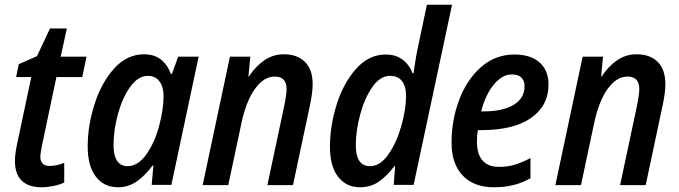

<svg xmlns="http://www.w3.org/2000/svg" viewBox="-20 -780 2866 810"><path d="M43 -101Q43 -130 52 -172L112 -455H48L59 -509L136 -543L191 -660H262L236 -541H345L327 -455H218L157 -166Q150 -129 150 -120Q150 -80 189 -80Q219 -80 251 -93V-10Q233 -1 206 4.5Q179 10 155 10Q101 10 72 -17.5Q43 -45 43 -101Z M350 -162Q350 -250 379 -341Q408 -432 462 -491.5Q516 -551 588 -551Q630 -551 658 -529.5Q686 -508 701 -468H705L732 -541H818L703 0H620L627 -81H623Q591 -38 556 -14Q521 10 478 10Q419 10 384.5 -34.5Q350 -79 350 -162ZM654 -259Q670 -323 670 -376Q670 -414 652.5 -437Q635 -460 604 -460Q563 -460 530 -414.5Q497 -369 478 -300.5Q459 -232 459 -168Q459 -124 474 -101.5Q489 -79 518 -79Q563 -79 599 -131Q635 -183 654 -259Z M950 -541H1036L1028 -457H1030Q1058 -500 1095 -525.5Q1132 -551 1178 -551Q1234 -551 1266.5 -519Q1299 -487 1299 -425Q1299 -388 1287 -333L1216 1H1108L1178 -328Q1189 -381 1189 -404Q1189 -457 1139 -457Q1093 -457 1055.5 -405Q1018 -353 998 -258L943 1H835Z M1372 -162Q1372 -249 1400.5 -339.5Q1429 -430 1482.5 -490Q1536 -550 1607 -550Q1649 -550 1677.5 -529Q1706 -508 1721 -471H1725L1728 -495Q1736 -548 1743 -580L1781 -760H1887L1725 0H1641L1647 -79H1644Q1610 -35 1576.5 -12.5Q1543 10 1499 10Q1441 10 1406.5 -34Q1372 -78 1372 -162ZM1693 -375Q1693 -416 1676 -438Q1659 -460 1625 -460Q1584 -460 1551 -413Q1518 -366 1499.5 -297Q1481 -228 1481 -168Q1481 -79 1541 -79Q1584 -79 1618.5 -128.5Q1653 -178 1673 -248.5Q1693 -319 1693 -375Z M1885 -178Q1885 -274 1917.5 -359.5Q1950 -445 2010 -497.5Q2070 -550 2150 -550Q2219 -550 2256.5 -516.5Q2294 -483 2294 -423Q2294 -334 2220.5 -282.5Q2147 -231 2010 -231H1996Q1992 -211 1992 -184Q1992 -76 2086 -76Q2120 -76 2149.5 -84.5Q2179 -93 2218 -113V-28Q2182 -8 2145 1Q2108 10 2063 10Q1979 10 1932 -39.5Q1885 -89 1885 -178ZM2018 -310Q2102 -310 2147.5 -338Q2193 -366 2193 -416Q2193 -440 2179.5 -453Q2166 -466 2139 -466Q2099 -466 2063.5 -423.5Q2028 -381 2010 -310Z M2438 -541H2524L2516 -457H2518Q2546 -500 2583 -525.5Q2620 -551 2666 -551Q2722 -551 2754.5 -519Q2787 -487 2787 -425Q2787 -388 2775 -333L2704 1H2596L2666 -328Q2677 -381 2677 -404Q2677 -457 2627 -457Q2581 -457 2543.5 -405Q2506 -353 2486 -258L2431 1H2323Z"/></svg>

Font: Noto Sans UI NarrowMedium
Style: Italic
Weight: 500
Width: 4
Italic angle: -12°
Designer: Monotype Design Team
Foundry: Monotype Imaging Inc.
Version: Version 1.001